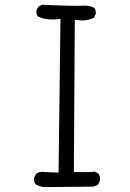

<svg xmlns="http://www.w3.org/2000/svg" viewBox="-20 -785 540 797"><path d="M395.5 -40Q395.5 -54.2 388.2 -64.9L372.6 -72.8L356.9 -70.8H286.6L290.5 -702.6Q310.5 -700.2 316.7 -700.2Q322.8 -700.2 327.1 -700.4Q331.5 -700.7 337.4 -701.4Q343.3 -702.1 348.6 -703.6Q359.9 -706.1 369.6 -711.4L377.4 -727.1Q377.9 -729 377.9 -730.5Q377.9 -744.1 370.6 -752.9Q353 -761.7 331.1 -761.7Q327.1 -761.7 321.3 -761.2Q315.4 -760.7 300.8 -760.7Q257.8 -760.7 154.3 -765.1L139.2 -757.3L131.3 -741.7Q130.9 -739.7 130.9 -738.3Q130.9 -724.6 138.2 -715.8Q165 -704.1 198.2 -704.1Q209.5 -704.1 221.7 -705.6L231 -706.5L223.1 -68.4L166.5 -70.8Q161.6 -71.8 158.2 -71.8Q154.8 -71.8 150.6 -71.5Q146.5 -71.3 140.6 -69.3Q134.8 -67.4 129.4 -63.5L121.6 -47.4Q121.1 -45.4 121.1 -43.5Q121.1 -29.3 128.4 -20Q144 -10.3 162.6 -8.3L363.8 -10.3Q376 -11.7 387.2 -19L395 -36.1Q395.5 -38.1 395.5 -40Z"/></svg>

Font: NaikaiFont
Style: Light
Weight: 300
Version: Version 1.89